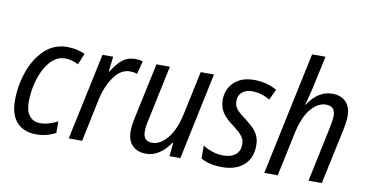

<svg xmlns="http://www.w3.org/2000/svg" viewBox="-74 -959 2235 1167"><g transform="rotate(10 1043.5 -375.0)"><path d="M37 -171Q37 -262 67 -348.5Q97 -435 155 -490.5Q213 -546 293 -546Q358 -546 404 -522L376 -453Q336 -475 293 -475Q242 -475 202.5 -430.5Q163 -386 142 -316.5Q121 -247 121 -176Q121 -120 145 -90.5Q169 -61 214 -61Q259 -61 319 -91V-20Q263 10 200 10Q123 10 80 -36Q37 -82 37 -171Z M513 -536H579L568 -443H572Q602 -493 635 -519.5Q668 -546 713 -546Q737 -546 761 -540L740 -459Q719 -466 696 -466Q638 -466 596 -405.5Q554 -345 537 -263L482 0H399Z M762 -109Q762 -142 773 -195L846 -536H929L857 -196Q847 -155 847 -121Q847 -62 903 -62Q953 -62 997.5 -116.5Q1042 -171 1064 -277L1119 -536H1201L1088 0H1021L1029 -84H1025Q961 10 877 10Q823 10 792.5 -21Q762 -52 762 -109Z M1215 -20V-100Q1238 -84 1272.5 -72.5Q1307 -61 1340 -61Q1390 -61 1417 -83.5Q1444 -106 1444 -147Q1444 -175 1429 -195.5Q1414 -216 1371 -249Q1323 -284 1301.5 -316.5Q1280 -349 1280 -394Q1280 -461 1325.5 -503.5Q1371 -546 1447 -546Q1526 -546 1589 -510L1558 -444Q1505 -476 1448 -476Q1409 -476 1386 -455.5Q1363 -435 1363 -402Q1363 -375 1377 -355Q1391 -335 1432 -306Q1468 -278 1487.5 -258Q1507 -238 1518 -213.5Q1529 -189 1529 -155Q1529 -77 1480 -33.5Q1431 10 1346 10Q1268 10 1215 -20Z M1767 -760H1850L1807 -562Q1795 -510 1779 -452H1782Q1843 -546 1931 -546Q1984 -546 2014.5 -515Q2045 -484 2045 -426Q2045 -393 2032 -332L1961 0H1879L1949 -332Q1961 -387 1961 -415Q1961 -474 1904 -474Q1854 -474 1810.5 -422Q1767 -370 1745 -264L1689 0H1606Z"/></g></svg>

Font: Noto Sans UI Narrow
Style: Italic
Weight: 400
Width: 4
Italic angle: -12°
Designer: Monotype Design Team
Foundry: Monotype Imaging Inc.
Version: Version 1.001